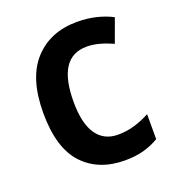

<svg xmlns="http://www.w3.org/2000/svg" viewBox="-108 -640 673 737"><g transform="rotate(-20 228.5 -271.5)"><path d="M280 10Q172 10 109 -57.5Q46 -125 46 -268Q46 -410 111.5 -481.5Q177 -553 287 -553Q329 -553 365.5 -544Q402 -535 430 -520L395 -424Q369 -436 342 -443.5Q315 -451 289 -451Q170 -451 170 -269Q170 -180 200.5 -136Q231 -92 288 -92Q324 -92 357 -102Q390 -112 419 -128V-26Q391 -9 357 0.5Q323 10 280 10Z"/></g></svg>

Font: Noto Sans Khmer UI SemiCondensed SemiBold
Style: Regular
Weight: 600
Width: 4
Designer: Danh Hong and the Monotype Design Team
Foundry: Monotype Imaging Inc.
Version: Version 2.002; ttfautohint (v1.8.4.7-5d5b)